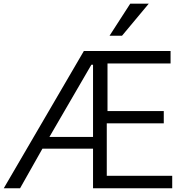

<svg xmlns="http://www.w3.org/2000/svg" viewBox="-24 -1003 977 1023"><path d="M239.3 -273.4H471.7V-658.2H462.9ZM-3.9 0 422.9 -731.4H884.8V-665H548.8V-411.1H848.6V-345.7H544.9V-66.4H893.6V0H471.7V-210.9H202.1L83 0ZM559.6 -812.5 669.9 -983.4H768.6L626 -812.5Z"/></svg>

Font: Gothic A1
Style: Regular
Weight: 400
Designer: HanYang I&C Co.,Ltd.
Foundry: HanYang I&C Co.,Ltd.
Version: Version 2.50